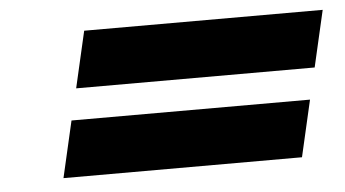

<svg xmlns="http://www.w3.org/2000/svg" viewBox="-34 -558 743 413"><g transform="rotate(-5 337.5 -352.0)"><path d="M647 -386H132L160 -508H675ZM603 -196H88L116 -318H631Z"/></g></svg>

Font: Passageway
Style: BdIt
Weight: 700
Foundry: Ascender Corporation
Version: Version 1.11